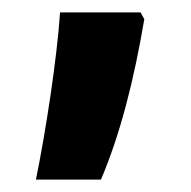

<svg xmlns="http://www.w3.org/2000/svg" viewBox="-20 -155 308 310"><path d="M38 135H143C174 62 196 -24 213 -124L207 -135H77C72 -61 54 57 38 135Z"/></svg>

Font: Noto Sans Devanagari ExtraCondensed
Style: Bold
Weight: 700
Width: 2
Designer: Jelle Bosma - Monotype Design Team
Foundry: Monotype Imaging Inc.
Version: Version 2.004